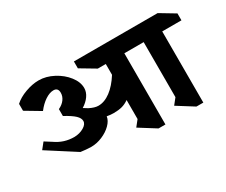

<svg xmlns="http://www.w3.org/2000/svg" viewBox="-126 -1155 1792 1523"><g transform="rotate(-30 770.5 -393.0)"><path d="M1365 -642V10H1302L1152 -84L1195 -138V-642H1018V10H955L805 -84L848 -138V-312Q817 -290 784.5 -281.5Q752 -273 709 -273Q679 -273 647 -279Q642 -242 607.5 -207.5Q573 -173 522 -151.5Q471 -130 420 -130Q401 -130 373.5 -132.5Q346 -135 325 -138L69 -302L113 -357L173 -319Q213 -291 255 -278Q297 -265 344 -265Q392 -266 430 -288Q468 -310 468 -340Q468 -366 440.5 -392.5Q413 -419 347 -455V-518Q384 -535 404.5 -563Q425 -591 425 -623Q425 -669 383 -669Q348 -669 307 -642Q266 -615 230 -568L94 -649V-712Q134 -749 198.5 -772.5Q263 -796 321 -796Q388 -796 454.5 -761Q521 -726 563 -672Q605 -618 605 -563Q605 -526 581 -491.5Q557 -457 515 -431Q528 -424 552 -408Q599 -384 633 -384Q689 -384 744.5 -425.5Q800 -467 848 -543V-642H775L639 -723V-786H1406L1541 -705V-642Z"/></g></svg>

Font: InknutAntiqua
Style: Bold
Weight: 700
Designer: Claus Eggers Srensen
Foundry: Claus Eggers Srensen
Version: Version 1.000; ttfautohint (v1.2) -l 7 -r 28 -G 50 -x 13 -D 